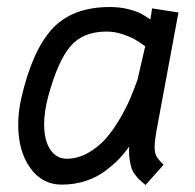

<svg xmlns="http://www.w3.org/2000/svg" viewBox="-20 -525 558 550"><path d="M118.7 -251Q106.4 -205.6 106.4 -168.9Q106.4 -123 124 -96.7Q141.6 -70.3 170.9 -70.3Q202.6 -70.3 231.7 -86.7Q260.7 -103 281.7 -126.5Q302.7 -149.9 322 -182.6Q341.3 -215.3 352.5 -241.7Q363.8 -268.1 374 -296.9L396 -392.6Q378.4 -404.8 366.7 -411.9Q355 -418.9 331.8 -426.8Q308.6 -434.6 285.2 -434.6Q217.8 -434.6 181.9 -392.6Q146 -350.6 118.7 -251ZM491.2 -489.3 432.6 -173.8Q422.9 -124 422.9 -104.5Q422.9 -86.9 428.5 -76.9Q434.1 -66.9 448.7 -53.2L397 4.9Q395 3.4 386.7 -3.7Q378.4 -10.7 375.5 -13.9Q372.6 -17.1 366.2 -25.6Q359.9 -34.2 357.2 -42.2Q354.5 -50.3 352.1 -63.7Q349.6 -77.1 349.6 -93.3Q349.6 -101.1 350.1 -105.5Q337.4 -86.9 321.8 -70.6Q306.2 -54.2 282.2 -35.9Q258.3 -17.6 225.8 -6.8Q193.4 3.9 156.7 3.9Q100.6 3.9 66.4 -44.2Q32.2 -92.3 32.2 -167.5Q32.2 -206.1 41.5 -246.1Q73.2 -381.8 130.6 -443.4Q188 -504.9 294.9 -504.9Q323.2 -504.9 347.4 -498.8Q371.6 -492.7 383.3 -486.3Q395 -480 410.6 -469.2Q413.6 -483.9 415.5 -501Z"/></svg>

Font: Fantasque Sans Mono
Style: Italic
Weight: 400
Italic angle: -11°
Monospace: yes
Designer: Jany Belluz
Version: Version 1.8.0 ; ttfautohint (v1.8.2)